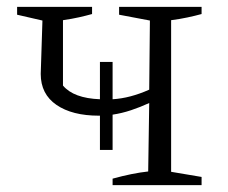

<svg xmlns="http://www.w3.org/2000/svg" viewBox="-20 -541 665 561"><path d="M272 -103V-203H269Q191 -203 145 -234.5Q99 -266 99 -325L104 -481L30 -498V-521H249V-500Q231 -495 211 -490.5Q191 -486 164 -482V-291Q195 -254 272 -251V-360H309V-251Q360 -254 416 -279L418 -481L328 -498V-521H569V-500Q551 -495 527.5 -490Q504 -485 480 -482V-39L569 -24V0H309V-19Q367 -35 413 -40L416 -240Q390 -228 363 -219Q336 -210 309 -206V-103Z"/></svg>

Font: Piazzolla SC Light
Style: Regular
Weight: 300
Designer: Juan Pablo del Peral
Foundry: Huerta Tipografica
Version: Version 1.330